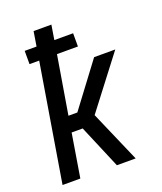

<svg xmlns="http://www.w3.org/2000/svg" viewBox="-136 -824 772 913"><g transform="rotate(-20 250.0 -367.5)"><path d="M297 0 204 -220H148L112 0H22L120 -594H71V-661H131L143 -735H233L221 -661H316V-594H210L161 -300H206L371 -520H478L279 -260L392 0Z"/></g></svg>

Font: Iosevka Medium Oblique
Style: Regular
Weight: 500
Italic angle: -9°
Monospace: yes
Designer: Belleve Invis
Foundry: Belleve Invis
Version: Version 32.5.0; ttfautohint (v1.8.4)